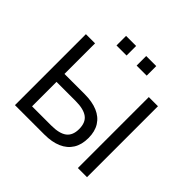

<svg xmlns="http://www.w3.org/2000/svg" viewBox="-209 -1123 1349 1349"><g transform="rotate(45 466.0 -448.0)"><path d="M108 0V-705H199V-401H401Q475 -401 528 -378.5Q581 -356 609 -311.5Q637 -267 637 -202Q637 -136 609 -91Q581 -46 528 -23Q475 0 401 0ZM199 -79H389Q470 -79 508 -108Q546 -137 546 -200Q546 -265 507 -293.5Q468 -322 389 -322H199ZM733 0V-705H824V0ZM516 -801V-896H616V-801ZM316 -801V-896H416V-801Z"/></g></svg>

Font: Nunito Sans 7pt
Style: Regular
Weight: 400
Designer: Vernon Adams
Foundry: Vernon Adams
Version: Version 3.101;gftools[0.9.27]